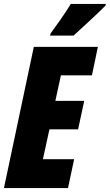

<svg xmlns="http://www.w3.org/2000/svg" viewBox="-25 -951 555 971"><path d="M231 -782 228 -771H347C374 -795 479 -892 509 -923L510 -931H333C301 -879 267 -831 231 -782ZM-5 0H319L350 -146H192L225 -297H370L401 -441H255L283 -570H440L470 -714H146Z"/></svg>

Font: Noto Sans ExtraCondensed Black
Style: Italic
Weight: 900
Width: 2
Italic angle: -12°
Designer: Monotype Design Team
Foundry: Monotype Imaging Inc.
Version: Version 2.013